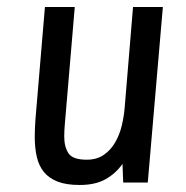

<svg xmlns="http://www.w3.org/2000/svg" viewBox="-20 -520 531 547"><path d="M193 -500 165 -170Q164 -159 163.5 -149.5Q163 -140 163 -131Q163 -102 175 -83.5Q187 -65 227 -65Q256 -65 276 -79Q296 -93 308.5 -115Q321 -137 327 -162.5Q333 -188 335 -211L359 -500H444L401 0H331L329 -53Q309 -25 280 -9Q251 7 207 7Q169 7 144.5 -2.5Q120 -12 105.5 -29.5Q91 -47 85 -72.5Q79 -98 79 -130Q79 -142 79.5 -154Q80 -166 81 -180L108 -500Z"/></svg>

Font: Share
Style: Italic
Weight: 400
Version: Version 1.002